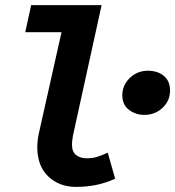

<svg xmlns="http://www.w3.org/2000/svg" viewBox="-20 -720 686 752"><path d="M278 12Q212 12 169 -29Q126 -70 126 -144Q126 -158 128 -173.5Q130 -189 134 -206L221 -594H79L102 -700H378L266 -190Q265 -182 263.5 -173.5Q262 -165 262 -153Q262 -125 278.5 -112.5Q295 -100 320 -100Q342 -100 360 -105.5Q378 -111 402 -122L431 -20Q393 -3 356 4.5Q319 12 278 12ZM545 -270Q512 -270 485.5 -289.5Q459 -309 459 -348Q459 -373 472.5 -395Q486 -417 508.5 -430Q531 -443 559 -443Q597 -443 621.5 -423Q646 -403 646 -365Q646 -325 616.5 -297.5Q587 -270 545 -270Z"/></svg>

Font: Source Code Pro ExtraLight
Style: Bold Italic
Weight: 700
Italic angle: -11°
Monospace: yes
Version: Version 1.016;hotconv 1.0.116;makeotfexe 2.5.65601